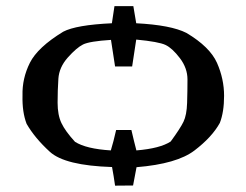

<svg xmlns="http://www.w3.org/2000/svg" viewBox="-20 -537 795 620"><path d="M65.9 -137.2Q51.3 -175.3 52.7 -229Q51.3 -283.7 76.4 -334Q101.6 -384.3 184.1 -434.6Q225.6 -456.5 341.3 -461.9Q349.1 -513.7 349.6 -517.1H410.6L419.9 -461.9Q532.2 -456.1 582 -430.7Q657.7 -385.7 680.7 -334Q703.6 -282.2 703.6 -227.5Q703.6 -175.3 689.9 -140.1Q664.6 -94.2 607.9 -51Q551.3 -7.8 420.9 2.9Q415.5 31.7 409.7 62Q378.4 62 351.6 62.5Q347.2 31.2 341.8 2.4Q189.5 -2.4 140.9 -46.9Q92.3 -91.3 65.9 -137.2ZM351.6 -322.3 338.4 -408.2Q269 -403.8 248 -393.3Q227.1 -382.8 199 -351.3Q170.9 -319.8 168.5 -282.5Q166 -245.1 166 -205.3Q166 -165.5 178.5 -139.4Q190.9 -113.3 222.2 -79.1Q258.3 -56.2 337.9 -51.3Q346.7 -80.1 355 -117.2H404.3Q412.6 -81.1 420.4 -51.3Q497.1 -57.6 531.2 -80.1Q562 -122.1 572.5 -143.8Q583 -165.5 584.2 -204.8Q585.4 -244.1 585.4 -280.5Q585.4 -316.9 561 -349.1Q536.6 -381.3 514.6 -391.8Q492.7 -402.3 419.9 -409.2Q413.6 -366.2 406.7 -322.3Z"/></svg>

Font: Panteley
Style: Regular
Weight: 500
Designer: Kalashnikov Yuriy
Foundry: Øêîëà ïàâà èìåíè ñâÿòîãî àâíîàïîñòîëüíîãî Âëàäèìèà
Version: Version 1.80 April 12, 2018